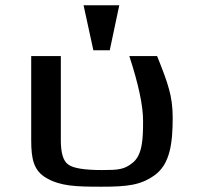

<svg xmlns="http://www.w3.org/2000/svg" viewBox="-20 -696 769 726"><path d="M364 10C462 10 512 4 564 -33C623 -75 633 -154 633 -252C633 -292 628 -328 619 -359C611 -390 595 -432 574 -484H469C504 -377 521 -296 521 -239C521 -171 519 -110 481 -80C450 -55 427 -53 366 -53C299 -53 256 -60 238 -74C219 -87 210 -118 210 -165V-484H98V-166C98 -95 107 -50 157 -22C210 8 267 10 364 10ZM395 -506 431 -676H296L333 -506Z"/></svg>

Font: Gamestation Extended
Style: Regular
Weight: 400
Width: 7
Designer: Jonas Hecksher
Foundry: Jonas Hecksher, Playtypeª, e-types AS
Version: Version 1.003